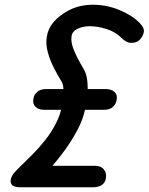

<svg xmlns="http://www.w3.org/2000/svg" viewBox="-20 -793 629 813"><path d="M121 -372Q123 -391 137 -403.5Q151 -416 176 -416H426Q452 -416 465 -403.5Q478 -391 474 -372Q472 -353 458.5 -340.5Q445 -328 419 -328H168Q143 -328 130.5 -340.5Q118 -353 121 -372ZM66 0Q38 0 30 -11Q22 -22 26.5 -36.5Q31 -51 39 -60Q52 -75 73.5 -95.5Q95 -116 120.5 -142Q146 -168 172 -200.5Q198 -233 218 -273Q234 -304 241.5 -340Q249 -376 249 -405.5Q249 -435 241 -447Q225 -473 208.5 -505Q192 -537 182.5 -571.5Q173 -606 178 -636Q183 -671 206 -698.5Q229 -726 269 -748Q293 -761 319.5 -767Q346 -773 373 -773Q432 -773 486 -750.5Q540 -728 571 -696Q592 -675 589 -657.5Q586 -640 572 -625Q560 -612 537.5 -611.5Q515 -611 494 -633Q469 -658 431.5 -670Q394 -682 359 -682Q345 -682 331.5 -679Q318 -676 306 -670Q297 -666 290.5 -657.5Q284 -649 283 -639Q279 -614 293 -580.5Q307 -547 334 -501Q346 -482 349.5 -451.5Q353 -421 349.5 -386.5Q346 -352 337.5 -318.5Q329 -285 316 -259Q293 -211 259 -163.5Q225 -116 187 -74Q149 -32 115 0ZM85 0 129 -91H381Q407 -91 419 -76.5Q431 -62 429 -44Q428 -23 413.5 -11.5Q399 0 374 0Z"/></svg>

Font: Edu TAS Beginner SemiBold
Style: Regular
Weight: 600
Version: Version 1.003